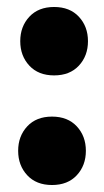

<svg xmlns="http://www.w3.org/2000/svg" viewBox="-20 -513 298 550"><path d="M38 -395Q38 -437 64 -465Q90 -493 135 -493Q180 -493 206 -465Q232 -437 232 -395Q232 -353 206 -325Q180 -297 135 -297Q90 -297 64 -325Q38 -353 38 -395ZM32 -81Q32 -123 58 -151Q84 -179 129 -179Q174 -179 200 -151Q226 -123 226 -81Q226 -39 200 -11Q174 17 129 17Q84 17 58 -11Q32 -39 32 -81Z"/></svg>

Font: Baloo Thambi 2 ExtraBold
Style: Regular
Weight: 800
Designer: Aadarsh Rajan and Ek Type
Foundry: Ek Type
Version: Version 1.640;hotconv 1.0.111;makeotfexe 2.5.65597; ttfautoh